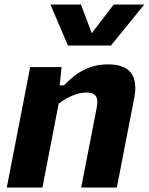

<svg xmlns="http://www.w3.org/2000/svg" viewBox="-20 -842 668 862"><path d="M504.5 0 582.5 -401C603.5 -508.5 557 -553 465 -553C385.5 -553 325.5 -520 267.5 -459H248L256.5 -541H115.5L10.5 0H170.5L243.5 -377C284 -406.5 325.5 -426.5 368 -426.5C404.5 -426.5 424.5 -412 414.5 -360L344.5 0ZM206.5 -821.5H343.5L392 -693L490.5 -821.5H627.5L478 -637.5H285Z"/></svg>

Font: Monaspace Neon ExtraBold
Style: Italic
Weight: 800
Italic angle: -11°
Designer: Riley Cran & the Lettermatic Team
Foundry: Lettermatic
Version: Version 1.200 (Monaspace Neon)